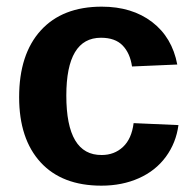

<svg xmlns="http://www.w3.org/2000/svg" viewBox="-20 -559 595 588"><path d="M290.4 9.6Q169.9 9.6 104.2 -62Q38.6 -133.7 38.6 -261.4Q38.6 -392.8 104.8 -465.7Q171.1 -538.6 291.6 -538.6Q384.3 -538.6 445.8 -491.6Q507.2 -444.6 522.9 -361.4L384.3 -355.4Q378.3 -396.4 355.4 -419.9Q332.5 -443.4 289.2 -443.4Q183.1 -443.4 183.1 -266.3Q183.1 -83.1 291.6 -84.3Q330.1 -84.3 356.6 -109Q383.1 -133.7 389.2 -181.9L526.5 -175.9Q519.3 -121.7 488 -78.9Q456.6 -36.1 405.4 -13.3Q354.2 9.6 290.4 9.6Z"/></svg>

Font: Ramabhadra
Style: Regular
Weight: 400
Designer: Purushoth Kumar Guthula
Foundry: Andhrapradesh Society for Knowledge Networks
Version: Version 1.0.5; ttfautohint (vUNKNOWN) -l 7 -r 28 -G 50 -x 13